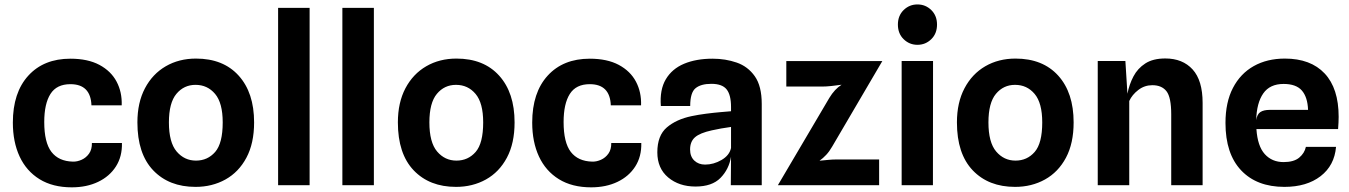

<svg xmlns="http://www.w3.org/2000/svg" viewBox="-20 -814 5932 844"><path d="M295.5 9.5Q212 9.5 154 -26.2Q96 -62 66.2 -126Q36.5 -190 36.5 -275Q36.5 -407 104.5 -481.5Q172.5 -556 289.5 -556Q366 -556 417 -528.8Q468 -501.5 492.5 -455.2Q517 -409 515 -351H382Q378.5 -444 289.5 -444Q229 -444 201.8 -401Q174.5 -358 174.5 -277.5Q174.5 -187.5 206.2 -146.2Q238 -105 300.5 -103.5Q319.5 -103 339 -111.8Q358.5 -120.5 371.5 -138.8Q384.5 -157 384 -185.5H516Q517.5 -126 489.5 -82.2Q461.5 -38.5 411.2 -14.5Q361 9.5 295.5 9.5Z M839.5 7.5Q723 7.5 653.5 -65.2Q584 -138 584 -276Q584 -363 617.2 -426Q650.5 -489 708.8 -522.8Q767 -556.5 841.5 -556.5Q961.5 -556.5 1029.2 -481.5Q1097 -406.5 1097 -276Q1097 -184 1063.2 -120.8Q1029.5 -57.5 971 -25Q912.5 7.5 839.5 7.5ZM841.5 -108Q892.5 -108 925.8 -146Q959 -184 959 -276Q959 -361.5 925.5 -401.2Q892 -441 839.5 -441Q788.5 -441 755.5 -401.5Q722.5 -362 722.5 -276Q722.5 -188 756.5 -148Q790.5 -108 841.5 -108Z M1202.5 0V-779.5H1341V0Z M1485 0V-779.5H1623.5V0Z M1984.5 7.5Q1868 7.5 1798.5 -65.2Q1729 -138 1729 -276Q1729 -363 1762.2 -426Q1795.5 -489 1853.8 -522.8Q1912 -556.5 1986.5 -556.5Q2106.5 -556.5 2174.2 -481.5Q2242 -406.5 2242 -276Q2242 -184 2208.2 -120.8Q2174.5 -57.5 2116 -25Q2057.5 7.5 1984.5 7.5ZM1986.5 -108Q2037.5 -108 2070.8 -146Q2104 -184 2104 -276Q2104 -361.5 2070.5 -401.2Q2037 -441 1984.5 -441Q1933.5 -441 1900.5 -401.5Q1867.5 -362 1867.5 -276Q1867.5 -188 1901.5 -148Q1935.5 -108 1986.5 -108Z M2578.5 9.5Q2495 9.5 2437 -26.2Q2379 -62 2349.2 -126Q2319.5 -190 2319.5 -275Q2319.5 -407 2387.5 -481.5Q2455.5 -556 2572.5 -556Q2649 -556 2700 -528.8Q2751 -501.5 2775.5 -455.2Q2800 -409 2798 -351H2665Q2661.5 -444 2572.5 -444Q2512 -444 2484.8 -401Q2457.5 -358 2457.5 -277.5Q2457.5 -187.5 2489.2 -146.2Q2521 -105 2583.5 -103.5Q2602.5 -103 2622 -111.8Q2641.5 -120.5 2654.5 -138.8Q2667.5 -157 2667 -185.5H2799Q2800.5 -126 2772.5 -82.2Q2744.5 -38.5 2694.2 -14.5Q2644 9.5 2578.5 9.5Z M3037.5 6Q2965 6 2917.2 -34Q2869.5 -74 2869.5 -144.5Q2869.5 -218 2911.2 -253.8Q2953 -289.5 3020 -303.5Q3051 -310 3084.2 -314.2Q3117.5 -318.5 3146.5 -321Q3175.5 -323.5 3193.5 -325V-343.5Q3193.5 -397 3174 -421.2Q3154.5 -445.5 3107 -445.5Q3061 -445.5 3037.5 -426.2Q3014 -407 3014 -348H2885Q2879.5 -419.5 2906.8 -465.5Q2934 -511.5 2987.2 -533.8Q3040.5 -556 3112.5 -556Q3169 -556 3218.2 -539Q3267.5 -522 3298 -478.8Q3328.5 -435.5 3328.5 -357V0H3192.5L3193.5 -125Q3184.5 -70 3147.2 -32Q3110 6 3037.5 6ZM3079.5 -90.5Q3117 -90.5 3151.8 -110.8Q3186.5 -131 3193.5 -163.5V-256Q3173.5 -253.5 3149.8 -249.2Q3126 -245 3109 -241Q3056.5 -229.5 3035 -210.5Q3013.5 -191.5 3013.5 -157Q3013.5 -126 3032 -108.2Q3050.5 -90.5 3079.5 -90.5Z M3399.5 0 3625.5 -383.5Q3649 -422.5 3679.5 -441.5Q3657 -438.5 3634.8 -436Q3612.5 -433.5 3593.5 -433.5H3436.5V-545.5H3858.5L3638 -169.5Q3626 -148.5 3612 -133.5Q3598 -118.5 3582.5 -107.5Q3602 -109.5 3621 -111.2Q3640 -113 3655 -113H3844.5V0Z M4013 -617Q3977.5 -617 3952.2 -641.8Q3927 -666.5 3927 -706Q3927 -745 3952.2 -769.8Q3977.5 -794.5 4013 -794.5Q4048.5 -794.5 4073.8 -769.8Q4099 -745 4099 -706Q4099 -666.5 4073.8 -641.8Q4048.5 -617 4013 -617ZM3943.5 0V-546H4081.5L4081 0Z M4442 7.5Q4325.5 7.5 4256 -65.2Q4186.5 -138 4186.5 -276Q4186.5 -363 4219.8 -426Q4253 -489 4311.2 -522.8Q4369.5 -556.5 4444 -556.5Q4564 -556.5 4631.8 -481.5Q4699.5 -406.5 4699.5 -276Q4699.5 -184 4665.8 -120.8Q4632 -57.5 4573.5 -25Q4515 7.5 4442 7.5ZM4444 -108Q4495 -108 4528.2 -146Q4561.5 -184 4561.5 -276Q4561.5 -361.5 4528 -401.2Q4494.5 -441 4442 -441Q4391 -441 4358 -401.5Q4325 -362 4325 -276Q4325 -188 4359 -148Q4393 -108 4444 -108Z M4805.5 0V-546H4927L4936 -402Q4944 -443 4962.5 -478.2Q4981 -513.5 5014.8 -535.2Q5048.5 -557 5102.5 -557Q5178.5 -557 5222.5 -508.8Q5266.5 -460.5 5266.5 -361.5V0H5128.5V-311.5Q5128.5 -386 5107.8 -412.8Q5087 -439.5 5045.5 -439.5Q5011 -439.5 4983.8 -418.5Q4956.5 -397.5 4944 -370V0Z M5626 7.5Q5504.5 7.5 5435.8 -65.2Q5367 -138 5367 -273.5Q5367 -364.5 5399.8 -427.5Q5432.5 -490.5 5491.2 -523.5Q5550 -556.5 5628 -556.5Q5741.5 -556.5 5803 -491Q5864.5 -425.5 5864.5 -300.5Q5864.5 -287 5863.8 -275Q5863 -263 5862 -246.5H5503Q5508 -171.5 5539.8 -136.5Q5571.5 -101.5 5622.5 -101.5Q5667.5 -101.5 5691 -121Q5714.5 -140.5 5720.5 -168.5H5853Q5846 -86.5 5785 -39.5Q5724 7.5 5626 7.5ZM5562 -331H5730Q5728 -387 5702.8 -416Q5677.5 -445 5622.5 -445Q5562 -445 5533 -403.2Q5504 -361.5 5502 -286Q5506 -312 5520.5 -321.5Q5535 -331 5562 -331Z"/></svg>

Font: Spline Sans SemiBold
Style: Regular
Weight: 600
Designer: Eben Sorkin, Mirko Velimirovic
Foundry: Sorkin Type
Version: Version 1.000; ttfautohint (v1.8.3)